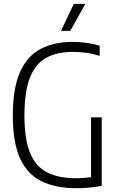

<svg xmlns="http://www.w3.org/2000/svg" viewBox="-20 -965 606 990"><path d="M374.5 5.5Q267 5.5 193.8 -30.5Q120.5 -66.5 83.2 -148.8Q46 -231 46 -369Q46 -509.5 83 -592.8Q120 -676 189 -712.5Q258 -749 353.5 -749Q427 -749 494 -729.5V-677Q457 -688.5 423 -693Q389 -697.5 354.5 -697.5Q275.5 -697.5 219.8 -667.8Q164 -638 135 -566.5Q106 -495 106 -368.5Q106 -246 135.5 -175.5Q165 -105 224 -75.5Q283 -46 371 -46Q413 -46 449.5 -52V-360H504.5V-6.5Q467 0 436 2.8Q405 5.5 374.5 5.5ZM294.5 -806 360.5 -945H420L342.5 -806Z"/></svg>

Font: Encode Sans Condensed Condensed Light
Style: Regular
Weight: 300
Width: 3
Designer: Multiple Designers
Foundry: Impallari Type
Version: Version 3.000; ttfautohint (v1.8.3) -l 8 -r 50 -G 200 -x 14 